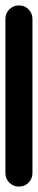

<svg xmlns="http://www.w3.org/2000/svg" viewBox="-20 -690 140 710"><path d="M0 -50H100V-620H0ZM50 -100Q29 -100 14.5 -85.5Q0 -71 0 -50Q0 -29 14.5 -14.5Q29 0 50 0Q71 0 85.5 -14.5Q100 -29 100 -50Q100 -71 85.5 -85.5Q71 -100 50 -100ZM50 -670Q29 -670 14.5 -655.5Q0 -641 0 -620Q0 -599 14.5 -584.5Q29 -570 50 -570Q71 -570 85.5 -584.5Q100 -599 100 -620Q100 -641 85.5 -655.5Q71 -670 50 -670Z"/></svg>

Font: Wavefont SemiBold
Style: Regular
Weight: 600
Version: Version 3.004;gftools[0.9.33]